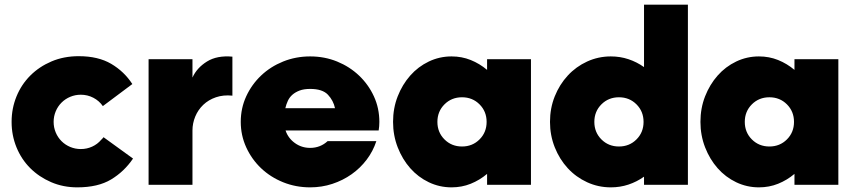

<svg xmlns="http://www.w3.org/2000/svg" viewBox="-20 -796 3682 827"><path d="M319 -554Q403 -554 459 -521Q515 -488 550 -434L423 -339Q407 -362 382 -375Q357 -388 328 -388Q304 -388 282.5 -379Q261 -370 245 -354Q229 -338 220 -316.5Q211 -295 211 -271Q211 -247 220 -225.5Q229 -204 245 -188Q261 -172 282.5 -163Q304 -154 328 -154Q354 -154 377 -164.5Q400 -175 416 -194Q418 -196 421 -199Q424 -202 426 -205L553 -113Q515 -57 458.5 -23Q402 11 313 11Q252 11 200 -11.5Q148 -34 110 -72Q72 -110 51 -161.5Q30 -213 30 -270V-272Q30 -329 51 -380.5Q72 -432 110.5 -470.5Q149 -509 202 -531.5Q255 -554 319 -554Z M809 0H620V-541H809V-462Q828 -504 871.5 -531Q915 -558 981 -552V-384Q942 -388 910 -377Q878 -366 855.5 -344.5Q833 -323 821 -294Q809 -265 809 -234Z M1316 -159Q1338 -159 1357 -166.5Q1376 -174 1391 -188H1601Q1587 -145 1559.5 -108.5Q1532 -72 1494.5 -45.5Q1457 -19 1411.5 -4Q1366 11 1316 11Q1254 11 1199.5 -11Q1145 -33 1104.5 -71.5Q1064 -110 1040.5 -161.5Q1017 -213 1017 -271Q1017 -330 1040.5 -381Q1064 -432 1104.5 -470.5Q1145 -509 1199.5 -531Q1254 -553 1316 -553Q1378 -553 1432 -531Q1486 -509 1526.5 -470.5Q1567 -432 1590.5 -381Q1614 -330 1614 -271Q1614 -252 1611 -234H1210Q1221 -201 1250 -180Q1279 -159 1316 -159ZM1316 -413Q1289 -413 1270.5 -406Q1252 -399 1239.5 -388Q1227 -377 1220 -362Q1213 -347 1209 -330H1423Q1416 -363 1392.5 -388Q1369 -413 1316 -413Z M1925 -553Q1969 -553 2007.5 -537.5Q2046 -522 2078 -495V-541H2267V0H2078V-47Q2046 -20 2007.5 -4.5Q1969 11 1925 11Q1873 11 1827 -11Q1781 -33 1747 -71.5Q1713 -110 1693 -161.5Q1673 -213 1673 -271Q1673 -330 1693 -381Q1713 -432 1747 -470.5Q1781 -509 1827 -531Q1873 -553 1925 -553ZM1970 -377Q1925 -377 1894.5 -346.5Q1864 -316 1864 -271Q1864 -226 1894.5 -195.5Q1925 -165 1970 -165Q2015 -165 2045.5 -195.5Q2076 -226 2076 -271Q2076 -316 2045.5 -346.5Q2015 -377 1970 -377Z M2943 -776V0H2754V-35Q2723 -13 2687 -1Q2651 11 2611 11Q2557 11 2509 -11Q2461 -33 2425.5 -71.5Q2390 -110 2369.5 -161.5Q2349 -213 2349 -271Q2349 -330 2369.5 -381Q2390 -432 2425.5 -470.5Q2461 -509 2509 -531Q2557 -553 2611 -553Q2651 -553 2687 -541Q2723 -529 2754 -507V-776ZM2646 -377Q2601 -377 2570.5 -346.5Q2540 -316 2540 -271Q2540 -226 2570.5 -195.5Q2601 -165 2646 -165Q2691 -165 2721.5 -195.5Q2752 -226 2752 -271Q2752 -316 2721.5 -346.5Q2691 -377 2646 -377Z M3249 -553Q3293 -553 3331.5 -537.5Q3370 -522 3402 -495V-541H3591V0H3402V-47Q3370 -20 3331.5 -4.5Q3293 11 3249 11Q3197 11 3151 -11Q3105 -33 3071 -71.5Q3037 -110 3017 -161.5Q2997 -213 2997 -271Q2997 -330 3017 -381Q3037 -432 3071 -470.5Q3105 -509 3151 -531Q3197 -553 3249 -553ZM3294 -377Q3249 -377 3218.5 -346.5Q3188 -316 3188 -271Q3188 -226 3218.5 -195.5Q3249 -165 3294 -165Q3339 -165 3369.5 -195.5Q3400 -226 3400 -271Q3400 -316 3369.5 -346.5Q3339 -377 3294 -377Z"/></svg>

Font: Afrihost Sans Black
Style: Regular
Weight: 900
Foundry: https://www.afrihost.com
Version: Version 1.000